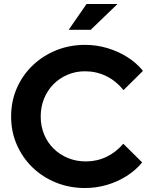

<svg xmlns="http://www.w3.org/2000/svg" viewBox="-20 -937 758 967"><path d="M408 10Q330 10 262 -17.5Q194 -45 143.5 -94Q93 -143 64.5 -208.5Q36 -274 36 -350Q36 -427 64.5 -492.5Q93 -558 144 -607Q195 -656 262.5 -683.5Q330 -711 408 -711Q466 -711 520 -695Q574 -679 620.5 -650Q667 -621 700 -580L602 -483Q564 -530 514.5 -554Q465 -578 408 -578Q361 -578 320 -560.5Q279 -543 249 -512.5Q219 -482 202 -440.5Q185 -399 185 -350Q185 -302 202 -260.5Q219 -219 250 -188.5Q281 -158 322.5 -141Q364 -124 413 -124Q468 -124 516 -147Q564 -170 601 -213L696 -119Q663 -79 617 -50Q571 -21 517.5 -5.5Q464 10 408 10ZM326 -787 416 -917H572L437 -787Z"/></svg>

Font: Red Hat Display ExtraBold
Style: Regular
Weight: 800
Designer: Pentagram, MCKL
Foundry: Pentagram, MCKL
Version: Version 1.023